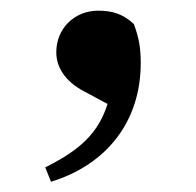

<svg xmlns="http://www.w3.org/2000/svg" viewBox="-20 -163 375 367"><path d="M77.5 184.4C182.6 152.2 249 70.5 249 -42.5C249 -71.8 245.6 -90.5 235.9 -117C215.4 -136.4 194.2 -142.6 167.8 -142.6C121.4 -142.6 87.6 -107.7 87.6 -63.2C87.6 -36.1 102.6 -8.4 140.9 11.7L204.8 46L192.3 9.1C177.5 85 138.6 120.9 66.5 156.9Z"/></svg>

Font: Source Han Serif TW VF
Style: Regular
Weight: 250
Designer: Ryoko NISHIZUKA 西塚涼子 (kana & ideographs); Frank Grießhammer (Latin, Greek & Cyrillic); Wenlong ZHANG 张文龙 (bopomofo); San
Foundry: Adobe
Version: Version 2.002;hotconv 1.1.0;makeotfexe 2.6.0